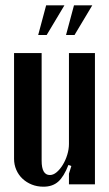

<svg xmlns="http://www.w3.org/2000/svg" viewBox="-20 -695 411 724"><path d="M238 -73Q221 -29 199.5 -10Q178 9 144 9Q120 9 100 1Q80 -7 65 -21Q50 -35 41.5 -54.5Q33 -74 33 -96V-495H137V-89Q137 -35 168 -35Q181 -35 193.5 -45.5Q206 -56 216.5 -73Q227 -90 233.5 -111Q240 -132 240 -152V-495H338V0H240V-40L249 -69ZM229 -563 259 -675H328L261 -563ZM124 -563 154 -675H223L156 -563Z"/></svg>

Font: Moniqa Paragraph
Style: Bold
Weight: 700
Designer: Rajesh Rajput
Foundry: Rajesh Rajput
Version: Version 1.000